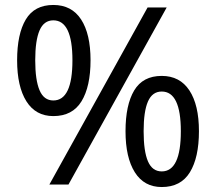

<svg xmlns="http://www.w3.org/2000/svg" viewBox="-20 -744 871 774"><path d="M195 -724Q269 -724 307 -665.5Q345 -607 345 -501Q345 -395 308.5 -335.5Q272 -276 195 -276Q124 -276 86.5 -335.5Q49 -395 49 -501Q49 -607 84 -665.5Q119 -724 195 -724ZM652 -714 256 0H179L575 -714ZM195 -662Q157 -662 139.5 -621.5Q122 -581 122 -501Q122 -421 139.5 -380Q157 -339 195 -339Q272 -339 272 -501Q272 -662 195 -662ZM632 -438Q705 -438 743.5 -379.5Q782 -321 782 -215Q782 -109 745.5 -49.5Q709 10 632 10Q561 10 523.5 -49.5Q486 -109 486 -215Q486 -321 521 -379.5Q556 -438 632 -438ZM632 -375Q594 -375 576.5 -335Q559 -295 559 -215Q559 -134 576.5 -93.5Q594 -53 632 -53Q709 -53 709 -215Q709 -375 632 -375Z"/></svg>

Font: Noto Sans Tifinagh APT
Style: Regular
Weight: 400
Designer: JamraPatel
Foundry: JamraPatel LLC
Version: Version 2.006; ttfautohint (v1.8.4.7-5d5b)